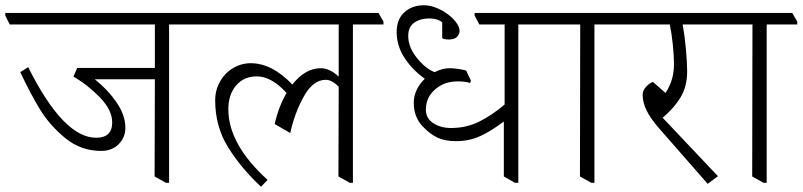

<svg xmlns="http://www.w3.org/2000/svg" viewBox="-49 -683 3047 729"><path d="M709 -590H593V11H581L538 -13L539 -382H311Q361 -342 394 -293.5Q427 -245 427 -198Q427 -161 401.5 -135.5Q376 -110 335 -110Q258 -110 199 -158.5Q140 -207 103.5 -266.5Q67 -326 28 -409L58 -428Q192 -160 316 -160Q377 -160 377 -218Q377 -265 330.5 -313Q284 -361 230 -392L244 -425H539V-590H-12L-29 -624V-634H690L709 -601Z M1407 -590H1291V11H1279L1236 -13L1237 -354Q1211 -380 1188 -380Q1140 -380 1105 -317.5Q1070 -255 1053 -178L994 -212Q1009 -279 1039 -330Q982 -393 926 -393Q877 -393 847.5 -358.5Q818 -324 818 -268Q818 -135 967 0L942 26Q866 -45 817 -124Q768 -203 768 -302Q768 -341 786.5 -373.5Q805 -406 836 -424.5Q867 -443 903 -443Q984 -443 1061 -362Q1110 -424 1169 -424Q1203 -424 1237 -392V-590H697L680 -624V-634H1388L1407 -601Z M2035 -590H1919V11H1906L1864 -13V-220L1863 -221Q1817 -186 1775 -166.5Q1733 -147 1682 -147Q1641 -147 1612 -160.5Q1583 -174 1555 -204Q1522 -239 1522 -293Q1522 -319 1533.5 -342.5Q1545 -366 1564 -384Q1516 -418 1486.5 -464Q1457 -510 1457 -561Q1457 -610 1486.5 -636.5Q1516 -663 1560 -663Q1599 -663 1641 -636Q1666 -620 1681.5 -600Q1697 -580 1696 -563Q1695 -552 1685.5 -542.5Q1676 -533 1655 -533Q1638 -533 1630 -538V-598Q1613 -613 1581 -613Q1547 -613 1524 -597Q1501 -581 1501 -547Q1501 -504 1533.5 -463.5Q1566 -423 1601 -409Q1631 -424 1658 -424Q1672 -424 1692 -421Q1712 -418 1721 -415L1739 -377L1736 -368Q1717 -374 1688 -374Q1638 -374 1603 -343.5Q1568 -313 1568 -267Q1568 -233 1596.5 -215Q1625 -197 1663 -197Q1721 -197 1769 -220.5Q1817 -244 1867 -286V-590H1771L1753 -624V-634H2017L2037 -601Z M2324 -601V-590H2208V11H2196L2153 -13L2154 -590H2025L2008 -624V-634H2305Z M2691 -590H2543Q2551 -546 2555.5 -495Q2560 -444 2560 -412Q2560 -354 2534.5 -312.5Q2509 -271 2467 -236L2677 -14L2638 15L2455 -194Q2420 -234 2405.5 -264.5Q2391 -295 2391 -323Q2391 -339 2403.5 -353Q2416 -367 2430 -372L2478 -330Q2495 -357 2502.5 -383Q2510 -409 2510 -440Q2510 -472 2505.5 -515Q2501 -558 2494 -590H2312L2295 -624V-634H2673L2691 -601Z M2978 -601V-590H2862V11H2850L2807 -13L2808 -590H2679L2662 -624V-634H2959Z"/></svg>

Font: Martel UltraLight
Style: Regular
Weight: 250
Designer: Dan Reynolds
Foundry: Dan Reynolds
Version: Version 1.001; ttfautohint (v1.1) -l 5 -r 5 -G 72 -x 0 -D la